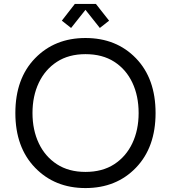

<svg xmlns="http://www.w3.org/2000/svg" viewBox="-20 -941 868 975"><path d="M414 -68Q500 -68 560 -107Q620 -146 652 -213.5Q684 -281 684 -367Q684 -454 652 -521.5Q620 -589 560 -627.5Q500 -666 414 -666Q329 -666 269 -627Q209 -588 177 -520.5Q145 -453 145 -367Q145 -281 177 -213.5Q209 -146 269 -107Q329 -68 414 -68ZM414 14Q258 14 158 -89.5Q58 -193 58 -367Q58 -542 158 -645Q258 -748 414 -748Q571 -748 670.5 -645Q770 -542 770 -367Q770 -193 670.5 -89.5Q571 14 414 14ZM487 -799 414 -891 341 -799 294 -836 360 -921H467L534 -836Z"/></svg>

Font: YamahaIndonesia935. App
Style: Regular
Weight: 400
Designer: Dalton Maag Ltd
Foundry: Dalton Maag Ltd
Version: Version 1.002; January 01, 2024; Regular/Italic